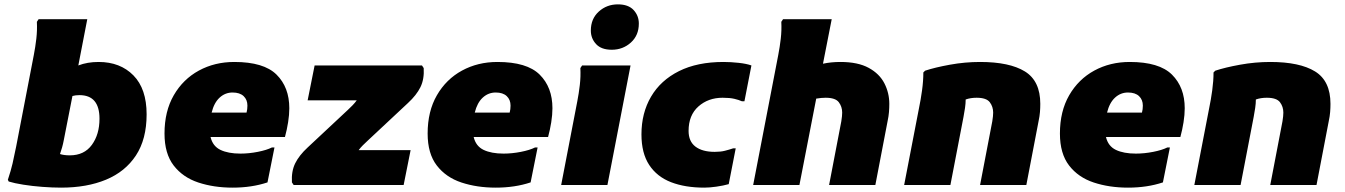

<svg xmlns="http://www.w3.org/2000/svg" viewBox="-20 -848 6166 880"><path d="M260 12Q220 12 174 8.5Q128 5 87 -1.5Q46 -8 20 -16L16 -24Q30 -66 37.5 -98.5Q45 -131 54 -176L135 -596Q142 -632 146.5 -670.5Q151 -709 149 -748L157 -760H380L339 -548Q380 -564 432 -564Q531 -564 591.5 -502.5Q652 -441 652 -324Q652 -210 603 -135.5Q554 -61 466 -24.5Q378 12 260 12ZM272 -204Q269 -188 264.5 -172Q260 -156 255 -142Q273 -136 300 -136Q366 -136 401 -184Q436 -232 436 -304Q436 -412 344 -412Q326 -412 312 -408Z M1046 12Q960 12 889 -11.5Q818 -35 776 -89.5Q734 -144 734 -236Q734 -338 776.5 -411.5Q819 -485 891.5 -524.5Q964 -564 1054 -564Q1189 -564 1247.5 -506Q1306 -448 1306 -352Q1306 -322 1300.5 -287.5Q1295 -253 1286 -220H945Q955 -178 990.5 -161Q1026 -144 1082 -144Q1121 -144 1161.5 -152Q1202 -160 1226 -172H1238L1206 -12Q1134 12 1046 12ZM1046 -424Q1012 -424 986.5 -400.5Q961 -377 950 -332H1110Q1112 -340 1113 -347.5Q1114 -355 1114 -364Q1114 -391 1096.5 -407.5Q1079 -424 1046 -424Z M1390 -388 1422 -548H1914L1922 -536Q1925 -485 1907 -448.5Q1889 -412 1850 -376L1666 -204Q1654 -193 1643 -182Q1632 -171 1624 -160H1862L1830 0H1326L1318 -12Q1315 -63 1333 -99.5Q1351 -136 1390 -172L1574 -344Q1585 -354 1596 -365.5Q1607 -377 1615 -388Z M2252 12Q2166 12 2095 -11.5Q2024 -35 1982 -89.5Q1940 -144 1940 -236Q1940 -338 1982.5 -411.5Q2025 -485 2097.5 -524.5Q2170 -564 2260 -564Q2395 -564 2453.5 -506Q2512 -448 2512 -352Q2512 -322 2506.5 -287.5Q2501 -253 2492 -220H2151Q2161 -178 2196.5 -161Q2232 -144 2288 -144Q2327 -144 2367.5 -152Q2408 -160 2432 -172H2444L2412 -12Q2340 12 2252 12ZM2252 -424Q2218 -424 2192.5 -400.5Q2167 -377 2156 -332H2316Q2318 -340 2319 -347.5Q2320 -355 2320 -364Q2320 -391 2302.5 -407.5Q2285 -424 2252 -424Z M2784 -620Q2736 -620 2712 -646Q2688 -672 2688 -708Q2688 -762 2724.5 -795Q2761 -828 2812 -828Q2860 -828 2884 -802Q2908 -776 2908 -740Q2908 -686 2871.5 -653Q2835 -620 2784 -620ZM2552 0 2626 -384Q2633 -420 2637.5 -458.5Q2642 -497 2640 -536L2648 -548H2870L2764 0Z M2920 -232Q2920 -330 2964 -405Q3008 -480 3092 -522Q3176 -564 3296 -564Q3329 -564 3365.5 -560Q3402 -556 3424 -548L3392 -384H3380Q3367 -390 3346 -395Q3325 -400 3292 -400Q3226 -400 3181 -360Q3136 -320 3136 -248Q3136 -200 3167.5 -176Q3199 -152 3256 -152Q3283 -152 3302.5 -157Q3322 -162 3340 -168H3352L3320 -4Q3295 3 3263.5 7.5Q3232 12 3208 12Q3120 12 3055.5 -13Q2991 -38 2955.5 -92Q2920 -146 2920 -232Z M3644 0H3432L3547 -596Q3554 -632 3558.5 -670.5Q3563 -709 3561 -748L3569 -760H3792L3752 -556Q3789 -564 3832 -564Q3912 -564 3961.5 -537Q4011 -510 4033.5 -466Q4056 -422 4056 -372Q4056 -354 4054.5 -334.5Q4053 -315 4048 -292L3992 0H3780L3836 -292Q3838 -304 3839 -314.5Q3840 -325 3840 -332Q3840 -359 3824.5 -379.5Q3809 -400 3764 -400Q3745 -400 3721 -396Z M4124 0 4192 -352Q4200 -390 4206 -433.5Q4212 -477 4212 -516L4220 -524Q4265 -539 4334 -551.5Q4403 -564 4472 -564Q4607 -564 4677.5 -520.5Q4748 -477 4748 -372Q4748 -354 4746.5 -334.5Q4745 -315 4740 -292L4684 0H4472L4528 -292Q4530 -304 4531 -314.5Q4532 -325 4532 -332Q4532 -359 4516.5 -379.5Q4501 -400 4456 -400Q4442 -400 4429.5 -398Q4417 -396 4406 -392Q4406 -374 4403 -353.5Q4400 -333 4396 -312L4336 0Z M5150 12Q5064 12 4993 -11.5Q4922 -35 4880 -89.5Q4838 -144 4838 -236Q4838 -338 4880.5 -411.5Q4923 -485 4995.5 -524.5Q5068 -564 5158 -564Q5293 -564 5351.5 -506Q5410 -448 5410 -352Q5410 -322 5404.5 -287.5Q5399 -253 5390 -220H5049Q5059 -178 5094.5 -161Q5130 -144 5186 -144Q5225 -144 5265.5 -152Q5306 -160 5330 -172H5342L5310 -12Q5238 12 5150 12ZM5150 -424Q5116 -424 5090.5 -400.5Q5065 -377 5054 -332H5214Q5216 -340 5217 -347.5Q5218 -355 5218 -364Q5218 -391 5200.5 -407.5Q5183 -424 5150 -424Z M5454 0 5522 -352Q5530 -390 5536 -433.5Q5542 -477 5542 -516L5550 -524Q5595 -539 5664 -551.5Q5733 -564 5802 -564Q5937 -564 6007.5 -520.5Q6078 -477 6078 -372Q6078 -354 6076.5 -334.5Q6075 -315 6070 -292L6014 0H5802L5858 -292Q5860 -304 5861 -314.5Q5862 -325 5862 -332Q5862 -359 5846.5 -379.5Q5831 -400 5786 -400Q5772 -400 5759.5 -398Q5747 -396 5736 -392Q5736 -374 5733 -353.5Q5730 -333 5726 -312L5666 0Z"/></svg>

Font: Kufam Black
Style: Italic
Weight: 900
Italic angle: -11°
Designer: Artur Schmal
Foundry: Original Type
Version: Version 1.301; ttfautohint (v1.8.3)